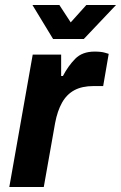

<svg xmlns="http://www.w3.org/2000/svg" viewBox="-20 -743 481 763"><path d="M17 0 110 -526H223V-441H230Q251 -481 279 -509.5Q307 -538 356 -538Q382 -538 397 -533.5Q412 -529 412 -529L390 -401H352Q306 -401 275.5 -384.5Q245 -368 226.5 -335Q208 -302 199 -254L154 0ZM191 -588 109 -723H216L261 -654L323 -723H441L313 -588Z"/></svg>

Font: Archivo VF Beta
Style: Italic
Weight: 400
Italic angle: -10°
Designer: Hector Gatti
Foundry: Omnibus-Type
Version: Version 1.002